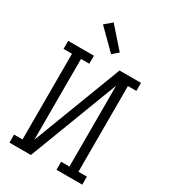

<svg xmlns="http://www.w3.org/2000/svg" viewBox="-231 -1089 1063 1201"><g transform="rotate(30 300.0 -488.5)"><path d="M37 0V-58H98V-677H37V-735H223V-677H163V-93L408 -735H563V-677H502V-58H563V0H377V-58H437V-642L192 0ZM311 -797 174 -933 226 -977 353 -833Z"/></g></svg>

Font: Iosevka Slab Light Extended
Style: Regular
Weight: 300
Width: 7
Monospace: yes
Designer: Belleve Invis
Foundry: Belleve Invis
Version: Version 11.1.0; ttfautohint (v1.8.3)